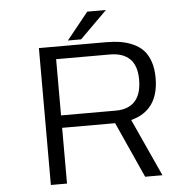

<svg xmlns="http://www.w3.org/2000/svg" viewBox="-58 -921 965 978"><g transform="rotate(-5 425.0 -432.0)"><path d="M313 -725.5 424 -863.5H519.5L380.5 -725.5ZM644.5 0 516 -285H245V0H162.5V-700H504Q545.5 -700 579.2 -694.5Q613 -689 644 -675Q675 -661 696 -638.5Q717 -616 729.2 -580.2Q741.5 -544.5 741.5 -497Q741.5 -331 599 -294L733 0ZM245 -636V-348.5H525.5Q589 -348.5 623 -385Q657 -421.5 657 -496Q657 -566.5 622 -601.2Q587 -636 520 -636Z"/></g></svg>

Font: League Mono Wide Light
Style: Regular
Weight: 300
Width: 8
Designer: Tyler Finck
Foundry: The League of Moveable Type / Tyler Finck
Version: Version 2.210